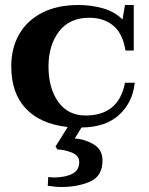

<svg xmlns="http://www.w3.org/2000/svg" viewBox="-20 -500 596 768"><path d="M306 10 279 54Q318 56 354 77Q390 98 390 142Q390 205 340 226.5Q290 248 226 248Q201 248 171 243L173 208Q187 210 193 210Q240 210 268.5 195.5Q297 181 297 148Q297 122 266.5 110Q236 98 210 98L202 86L251 8Q141 -4 83 -66Q25 -128 25 -235Q25 -307 56.5 -362.5Q88 -418 148.5 -449Q209 -480 294 -480Q344 -480 391 -467Q438 -454 470 -422L480 -480H515V-298H482Q471 -366 433 -397.5Q395 -429 337 -429Q258 -429 216 -374Q174 -319 174 -234Q174 -147 213 -92.5Q252 -38 322 -38Q455 -38 480 -169H519Q511 -91 457 -41Q403 9 306 10Z"/></svg>

Font: Taviraj DemiBold
Style: Regular
Weight: 600
Designer: Katatrad Team
Foundry: CadsonDemak
Version: Version 1.030